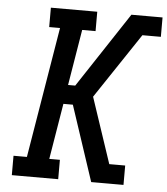

<svg xmlns="http://www.w3.org/2000/svg" viewBox="-53 -782 723 829"><g transform="rotate(5 309.0 -367.5)"><path d="M452 0 459 -40 458 -42 444 -84H513V0ZM29 0V-84H87L181 -651H134V-735H335V-651H277L237 -409H268L483 -735H574L567 -695L574 -735H618V-651H538L349 -368L444 -84L458 -42L459 -40L452 0H373L265 -326H224L184 -84H230V0Z"/></g></svg>

Font: Iosevka Slab MdExObl
Style: Regular
Weight: 500
Width: 7
Italic angle: -9°
Monospace: yes
Designer: Belleve Invis
Foundry: Belleve Invis
Version: Version 11.1.1; ttfautohint (v1.8.3)